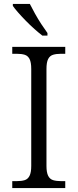

<svg xmlns="http://www.w3.org/2000/svg" viewBox="-20 -951 393 971"><path d="M42 0V-35H65Q89 -35 105 -40Q121 -45 129.5 -62Q138 -79 138 -112V-602Q138 -636 129.5 -652.5Q121 -669 105 -674Q89 -679 65 -679H42V-714H310V-679H288Q265 -679 248.5 -674Q232 -669 223.5 -652.5Q215 -636 215 -602V-112Q215 -79 223.5 -62Q232 -45 248.5 -40Q265 -35 288 -35H310V0ZM194 -771Q176 -785 154 -804.5Q132 -824 110.5 -846Q89 -868 71.5 -888Q54 -908 45 -921V-931H131Q142 -909 157 -882Q172 -855 189 -829Q206 -803 220 -784V-771Z"/></svg>

Font: Noto Serif Tibetan Light
Style: Regular
Weight: 300
Version: Version 2.103